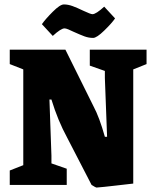

<svg xmlns="http://www.w3.org/2000/svg" viewBox="-20 -834 695 866"><path d="M393 0 283 -213Q241 -290 212 -385H203L212 -132V-97L281 -73V0H24V-65L85 -89V-521L24 -545V-610H275L402 -354Q428 -306 453 -217H463L453 -482V-514L385 -538V-610H641V-545L581 -521V-6Q553 -3 498 3.5Q443 10 415 12Q412 12 393 0ZM311 -691Q299 -697 288 -701.5Q277 -706 271 -706Q255 -706 218 -672L169 -725Q185 -748 218 -781Q251 -814 268 -814Q287 -814 307.5 -806.5Q328 -799 357 -785Q389 -770 397 -770Q413 -770 450 -804L499 -751Q484 -729 450 -696Q416 -663 400 -663Q380 -663 361 -670Q342 -677 311 -691Z"/></svg>

Font: Grenze ExtraBold
Style: Regular
Weight: 800
Designer: Renata Polastri
Foundry: Omnibus-Type
Version: Version 1.002; ttfautohint (v1.8)